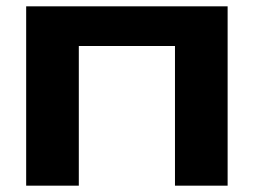

<svg xmlns="http://www.w3.org/2000/svg" viewBox="-20 -589 805 609"><path d="M702 -569V0H535V-519L612 -443H153L230 -519V0H63V-569Z"/></svg>

Font: Unbounded Medium
Style: Regular
Weight: 500
Designer: Luke Prowse, Jean-Baptiste Morizot, Fátima Lázaro, Florian Runge
Foundry: NaN
Version: Version 1.700